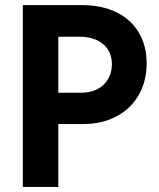

<svg xmlns="http://www.w3.org/2000/svg" viewBox="-20 -740 628 760"><path d="M70.3 -719.7H304.7Q383.3 -719.7 440.9 -691.4Q498.5 -663.1 529.5 -611.1Q560.5 -559.1 560.5 -489.3Q560.5 -418.9 529.3 -364.3Q498 -309.6 440.9 -279.3Q383.8 -249 309.6 -249H210.9V0H70.3ZM301.8 -373Q337.9 -373 365.5 -387.2Q393.1 -401.4 408 -427Q422.9 -452.6 422.9 -485.4Q422.9 -535.6 388.7 -564.9Q354.5 -594.2 295.9 -594.7H210.9V-373Z"/></svg>

Font: Reddit Sans Chocolate
Style: Bold
Weight: 700
Designer: Stephen Hutchings
Foundry: Reddit
Version: Version 1.011